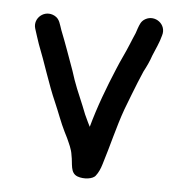

<svg xmlns="http://www.w3.org/2000/svg" viewBox="-44 -577 603 623"><g transform="rotate(5 257.5 -265.5)"><path d="M369 -460 362 -443C350.4 -414 337 -388.9 325 -359C299.8 -299.1 274 -231 256 -165L249 -179C239.3 -198.3 235.6 -207.8 227 -230C211 -268 196.8 -299.9 184 -342C168.3 -385.1 153.1 -428.9 137 -469C130 -487.8 128.3 -504.8 111 -514C77.6 -531.8 41.5 -500.7 52 -467C56.9 -449.7 62.5 -435.9 68 -418C91.1 -360.4 111.9 -290.5 137 -234C150.4 -203.4 162.1 -169.8 176 -142L186 -122C193.2 -105.3 202.5 -88.2 205 -68C211.2 -40 205.4 -10.5 230.5 -1C250.6 6.6 281.8 3.2 290 -10C297.3 -19.3 303.3 -32 308 -48C327.4 -109.4 342 -172.7 363 -231L383 -283C394.3 -312.5 403.4 -334.2 414 -359C423.4 -376.6 431.8 -394.3 438 -413C446.8 -434.9 457.9 -456.7 464 -481C475.4 -517.4 436 -546.1 405 -528.5C391.4 -520.8 388.3 -510.2 383 -496L378 -481C375.3 -475 372.3 -468 369 -460Z"/></g></svg>

Font: HoneyBee
Style: Bd
Weight: 700
Foundry: Cannot Into Space Fonts
Version: Version 0.89